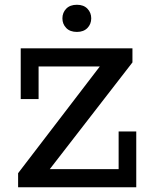

<svg xmlns="http://www.w3.org/2000/svg" viewBox="-20 -786 632 806"><path d="M56 0V-59L399 -507H142V-370H67V-583H536V-524L189 -76H478V-234H552V0ZM303 -652Q274 -652 258 -668.5Q242 -685 242 -709Q242 -733 258 -749.5Q274 -766 303 -766Q331 -766 347 -749.5Q363 -733 363 -709Q363 -685 347 -668.5Q331 -652 303 -652Z"/></svg>

Font: Rokkitt SemiBold Medium
Style: Regular
Weight: 500
Version: Version 3.103